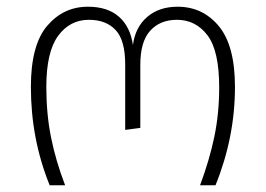

<svg xmlns="http://www.w3.org/2000/svg" viewBox="-20 -552 792 572"><path d="M72 -293Q72 -418 120.5 -475Q169 -532 242 -532Q300 -532 334 -502.5Q368 -473 376 -418Q383 -471 418.5 -501.5Q454 -532 509 -532Q584 -532 632 -474Q680 -416 680 -293Q680 -143 622 0H576Q604 -75 618.5 -144.5Q633 -214 633 -292Q633 -401 598 -447Q563 -493 507 -493Q457 -493 427.5 -460.5Q398 -428 398 -359V-171L353 -165V-360Q353 -432 324.5 -462.5Q296 -493 245 -493Q188 -493 153 -445Q118 -397 118 -293Q118 -213 132 -143Q146 -73 174 0H128Q72 -138 72 -293Z"/></svg>

Font: FiraGO ExtraLight
Style: Regular
Weight: 200
Designer: bBox Type
Foundry: bBox Type GmbH
Version: Version 1.001